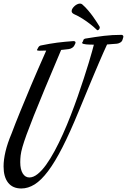

<svg xmlns="http://www.w3.org/2000/svg" viewBox="-26 -966 714 1080"><path d="M393.1 -711.9Q389.2 -703.1 380.4 -697.3Q371.6 -691.4 360.8 -689.9Q349.1 -688.5 338.4 -687.3Q327.6 -686 317.9 -685.1Q264.6 -559.6 227.1 -469.2Q189.5 -378.9 164.1 -314.9Q138.7 -251 123.5 -209.2Q108.4 -167.5 100.3 -139.2Q92.3 -110.8 90.1 -91.6Q87.9 -72.3 87.9 -53.2Q87.9 -13.2 101.8 9.5Q115.7 32.2 139.2 32.2Q161.6 32.2 185.5 13.2Q209.5 -5.9 233.4 -39.1Q257.3 -72.3 281.2 -116.7Q305.2 -161.1 327.9 -211.7Q350.6 -262.2 371.6 -316.4Q392.6 -370.6 411.1 -423.3Q429.7 -476.1 445.3 -524.4Q460.9 -572.8 472.9 -611.8Q484.9 -650.9 492.2 -678Q499.5 -705.1 502 -714.8Q491.7 -714.8 480.2 -715.1Q468.8 -715.3 459 -716.3Q449.2 -717.3 442.6 -719.2Q436 -721.2 436 -725.1Q436 -727.5 438.5 -730.2Q440.9 -732.9 441.9 -735.8V-737.8Q442.9 -742.7 446.3 -745.4Q449.7 -748 454.1 -749Q484.9 -753.9 510.3 -757.8Q535.6 -761.7 559.3 -764.4Q583 -767.1 606.9 -768.6Q630.9 -770 658.2 -770Q661.1 -770 664.6 -767.3Q668 -764.6 668 -759.8Q668 -758.3 667.5 -757.3Q667 -756.3 667 -754.9L663.1 -742.2Q660.2 -732.4 650.6 -726.8Q641.1 -721.2 631.8 -720.2Q616.7 -719.2 603.3 -718Q589.8 -716.8 576.2 -715.8Q567.4 -697.3 555.9 -671.1Q544.4 -645 531.5 -615Q518.6 -585 505.1 -553Q491.7 -521 479 -490.7Q448.7 -418.9 417 -340.8Q367.7 -220.7 325.4 -137.7Q283.2 -54.7 244.4 -3.2Q205.6 48.3 168.7 71.3Q131.8 94.2 94.2 94.2Q45.4 94.2 19.8 61.8Q-5.9 29.3 -5.9 -29.8Q-5.9 -67.9 5.1 -114.3Q16.1 -160.6 39.1 -214.8Q59.1 -268.6 87.9 -338.9Q112.3 -399.4 148.7 -485.4Q185.1 -571.3 233.9 -681.2H216.8Q212.9 -681.2 206.8 -680.9Q200.7 -680.7 195.3 -680.7Q189.9 -680.7 186 -681.6Q182.1 -682.6 182.1 -685.1Q182.1 -687 184.1 -689L188 -696.8Q193.8 -709.5 207 -710.9Q230.5 -715.8 252.2 -719.5Q273.9 -723.1 295.7 -726.1Q317.4 -729 339.8 -731Q362.3 -732.9 387.2 -734.9Q391.1 -734.9 395 -733.2Q398.9 -731.4 398.9 -726.1Q398.9 -725.1 398.4 -724.1Q397.9 -723.1 397.9 -722.2ZM533.2 -817.9Q534.2 -816.4 534.7 -814.9Q535.2 -813.5 535.2 -811Q535.2 -805.7 531 -800.8Q526.9 -795.9 522.9 -795.9Q520 -795.9 519 -797.9Q501 -815.4 480 -831.5Q461.9 -845.7 438.7 -860.6Q415.5 -875.5 390.1 -886.7Q377 -893.1 377 -903.8Q377 -910.6 381.6 -918Q386.2 -925.3 393.1 -931.6Q399.9 -938 408.2 -941.9Q416.5 -945.8 423.8 -945.8Q430.7 -945.8 436 -941.9Q454.1 -926.3 469.7 -907.7Q485.4 -889.2 497.8 -871.8Q510.3 -854.5 519.3 -840.1Q528.3 -825.7 533.2 -817.9Z"/></svg>

Font: Mervale Script
Style: Regular
Weight: 400
Designer: Astigmatic (AOETI)
Foundry: Astigmatic (AOETI)
Version: Version 1.000